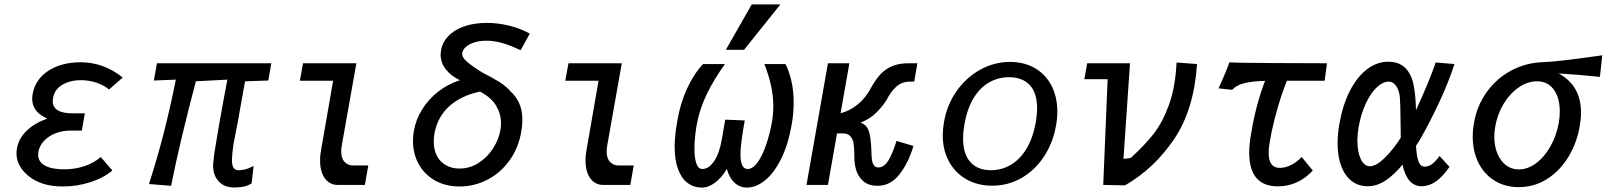

<svg xmlns="http://www.w3.org/2000/svg" viewBox="-20 -836 7264 868"><path d="M107.5 -41.5Q54.5 -85.5 54.5 -143Q54.5 -153.5 57 -167Q65.5 -211.5 101 -245.5Q136.5 -279.5 194 -300Q125.5 -329 125.5 -390Q125.5 -400 128 -413.5Q134 -445.5 152.8 -472.5Q171.5 -499.5 201 -517.5Q229 -535.5 265.8 -545Q302.5 -554.5 344 -554.5Q395 -554.5 442 -538Q489 -522 535 -485.5L473 -431.5Q447 -452.5 413.8 -463Q380.5 -473.5 346 -473.5Q296.5 -473.5 261 -452.2Q225.5 -431 219.5 -391Q218.5 -382 218.5 -378.5Q218.5 -323.5 309.5 -323.5H363.5L350 -245.5H296Q263 -245.5 232 -233.8Q201 -222 179.8 -200Q158.5 -178 153.5 -149.5Q152.5 -140.5 152.5 -137Q152.5 -104 183.5 -87.2Q214.5 -70.5 269.5 -70.5Q318.5 -70.5 360.8 -84.5Q403 -98.5 435.5 -126L488 -65.5Q449 -32 388.8 -12.5Q328.5 7 263.5 7Q214.5 7 176 -5Q137.5 -17 107.5 -41.5Z M943.5 -87Q943.5 -100.5 945.5 -112Q946.5 -134 967.8 -256.5Q989 -379 1008 -476L865.5 -468.5Q792 -190 753.5 4L653.5 -4Q692.5 -126 720.2 -234.2Q748 -342.5 775 -476L675.5 -472L689.5 -550H1206.5L1193 -472L1088 -468.5L1085 -452.5Q1050.5 -255.5 1035.5 -184Q1028.5 -134 1028.5 -113Q1028.5 -89.5 1035.5 -78Q1042.5 -66.5 1059 -66.5Q1076.5 -66.5 1092 -71.2Q1107.5 -76 1126.5 -85.5L1117.5 -7Q1100.5 4 1081.5 7.8Q1062.5 11.5 1038.5 11.5Q994 11.5 968.8 -15.8Q943.5 -43 943.5 -87Z M1427 -110Q1427 -133.5 1431 -155L1486 -471H1335.5L1350 -550H1591L1525 -177.5Q1522.5 -161.5 1522.5 -151.5Q1522.5 -119.5 1538 -103.8Q1553.5 -88 1575.5 -88H1645Q1639.5 -60 1629.5 0H1505.5Q1483 0 1465 -13Q1447 -26 1437 -51Q1427 -76 1427 -110Z M1847 -198.5Q1847 -223.5 1851 -244Q1860 -296 1889 -342.2Q1918 -388.5 1962 -422.5Q2006 -456.5 2059 -473.5Q2018.5 -493 1995.2 -522.8Q1972 -552.5 1972 -589.5Q1972 -596 1974 -610Q1980 -644.5 2006 -672.2Q2032 -700 2076.8 -716.2Q2121.5 -732.5 2181 -732.5Q2231 -732.5 2281.2 -720.2Q2331.5 -708 2375 -684Q2366 -667 2346.5 -632Q2344 -626.5 2340.5 -621Q2337 -615.5 2333.5 -609Q2281.5 -633.5 2245.8 -642.8Q2210 -652 2180 -652Q2149.5 -652 2125.2 -644.5Q2101 -637 2086.5 -624.2Q2072 -611.5 2069.5 -596Q2068 -577 2090.5 -557.5Q2113 -538 2159.5 -508.5Q2205.5 -485.5 2237.8 -465.2Q2270 -445 2288.5 -422Q2311.5 -402.5 2326.5 -370.8Q2341.5 -339 2341.5 -293.5Q2341.5 -267.5 2336.5 -240.5Q2324 -167 2283.5 -110.8Q2243 -54.5 2184 -23.8Q2125 7 2058 7Q1993.5 7 1945.8 -20.5Q1898 -48 1872.5 -94.8Q1847 -141.5 1847 -198.5ZM2242.5 -248.5Q2245 -265 2245 -279Q2245 -320.5 2223.2 -357.8Q2201.5 -395 2150 -422Q2063.5 -403.5 2010.5 -355.2Q1957.5 -307 1944 -232Q1941 -213.5 1941 -196Q1941 -158 1955.8 -130.5Q1970.5 -103 1997 -88.5Q2023.5 -74 2057 -74Q2103.5 -74 2143 -99Q2182.5 -124 2208.5 -164.2Q2234.5 -204.5 2242.5 -248.5Z M2627 -110Q2627 -133.5 2631 -155L2686 -471H2535.5L2550 -550H2791L2725 -177.5Q2722.5 -161.5 2722.5 -151.5Q2722.5 -119.5 2738 -103.8Q2753.5 -88 2775.5 -88H2845Q2839.5 -60 2829.5 0H2705.5Q2683 0 2665 -13Q2647 -26 2637 -51Q2627 -76 2627 -110Z M3030 -173.5Q3030 -221 3041.5 -287Q3055 -368 3085.8 -435Q3116.5 -502 3158.5 -546.5H3257.5Q3206.5 -476 3174.5 -409Q3142.5 -342 3129.5 -270.5Q3119.5 -213.5 3119.5 -163Q3119.5 -121 3128.2 -96.5Q3137 -72 3155.5 -72Q3184 -72 3208 -106.8Q3232 -141.5 3243 -204.5L3258.5 -295L3347 -291.5Q3339.5 -253.5 3332.5 -200Q3327.5 -165 3327.5 -137.5Q3327.5 -72 3360 -72Q3383.5 -72 3405 -102Q3426.5 -132 3443.2 -180.5Q3460 -229 3470 -285Q3476 -321 3476 -355Q3476 -402 3465.8 -448.8Q3455.5 -495.5 3435.5 -546.5H3531Q3548.5 -512 3558.2 -467.8Q3568 -423.5 3568 -372.5Q3568 -321.5 3559 -273Q3542.5 -178.5 3509.5 -114.2Q3476.5 -50 3436.5 -19Q3396.5 12 3357.5 12Q3324 12 3300.2 -10.5Q3276.5 -33 3266 -72.5Q3243.5 -33.5 3213.2 -10.8Q3183 12 3153 12Q3117 12 3089.2 -8.2Q3061.5 -28.5 3045.8 -70Q3030 -111.5 3030 -173.5ZM3261.5 -611 3378.5 -816H3508L3344 -611Z M3842.5 -130.5Q3842 -135 3842 -146.5Q3841.5 -172 3838.5 -189.5Q3835.5 -207 3824.2 -220Q3813 -233 3790.5 -233H3764L3723 0H3626L3723 -550H3820L3780 -324Q3821.5 -334.5 3858.2 -364.5Q3895 -394.5 3918.5 -440.5Q3939.5 -478 3961.8 -501.5Q3984 -525 4014.5 -537.5Q4045 -550 4087.5 -550H4127.5L4113 -467H4094Q4057 -467 4031.5 -443.8Q4006 -420.5 3986.5 -381Q3966.5 -351 3939.5 -324.8Q3912.5 -298.5 3870.5 -281.5Q3894.5 -273 3904.2 -252.5Q3914 -232 3917 -189.5Q3918.5 -178 3919.5 -151.5Q3920 -127.5 3922 -113.2Q3924 -99 3930.5 -89Q3937 -79 3950.5 -79Q3978 -79 3997.5 -112.5Q4017 -146 4033 -199L4109.5 -176Q4087.5 -101 4047 -48.5Q4006.5 4 3947.5 4Q3905.5 4 3881.8 -17.8Q3858 -39.5 3849.8 -70Q3841.5 -100.5 3842.5 -130.5Z M4242 -224.5Q4242 -251.5 4247.5 -283.5Q4260.5 -360.5 4303.5 -422.5Q4346.5 -484.5 4410 -520.2Q4473.5 -556 4546 -556Q4610.5 -556 4659 -527.8Q4707.5 -499.5 4733.8 -448.5Q4760 -397.5 4760 -331Q4760 -300.5 4754 -267.5Q4740.5 -190.5 4700 -128.8Q4659.5 -67 4598.8 -31.8Q4538 3.5 4465.5 3.5Q4400 3.5 4349.2 -25.2Q4298.5 -54 4270.2 -105.8Q4242 -157.5 4242 -224.5ZM4662.5 -282.5Q4668.5 -318 4668.5 -346Q4668.5 -416.5 4635 -451.8Q4601.5 -487 4542 -487Q4494 -487 4453 -464.2Q4412 -441.5 4382.5 -394Q4353 -346.5 4340 -274.5Q4334 -239.5 4334 -210Q4334 -139 4367.2 -102.8Q4400.5 -66.5 4459.5 -66.5Q4507 -66.5 4548.2 -90Q4589.5 -113.5 4619.5 -162Q4649.5 -210.5 4662.5 -282.5Z M4987.5 -478H4882L4895 -550H5088.5L5059 -118Q5066.5 -118 5077 -119.5Q5087.5 -121 5093 -123Q5153.5 -178 5194 -229.2Q5234.5 -280.5 5264 -360.2Q5293.5 -440 5299 -553.5L5391.5 -546.5Q5378 -340 5287.8 -206.8Q5197.5 -73.5 5066 2L4967.5 0Z M5504 -470.5Q5528.5 -525 5537.5 -554Q5559.5 -552 5726 -551Q5892.5 -550 5979 -550L5968.5 -471H5798Q5776 -416.5 5758.5 -356.8Q5741 -297 5729.5 -243.5Q5722.5 -209 5719 -186.5Q5715.5 -164 5715.5 -144Q5715.5 -77 5765 -77Q5792 -77 5818.8 -91Q5845.5 -105 5864.5 -126.5L5915 -65Q5847.5 6.5 5757.5 6.5Q5627.5 6.5 5627.5 -145.5Q5627.5 -186.5 5636.5 -234.5Q5657 -360 5699 -470.5Q5639 -468.5 5604.5 -459.8Q5570 -451 5550.5 -430L5489 -436.5Z M6027 -188.5Q6027 -232.5 6035.5 -278Q6050.5 -363 6083 -426Q6115.5 -489 6160.2 -523Q6205 -557 6256 -557Q6308 -557 6337 -524.8Q6366 -492.5 6373 -437Q6379.5 -406.5 6381.5 -338.5Q6407 -392.5 6432.8 -454.8Q6458.5 -517 6470.5 -553.5L6555.5 -546.5Q6528.5 -463 6484.2 -368.8Q6440 -274.5 6394.5 -196.5L6381.5 -176.5Q6384.5 -128.5 6393 -105.5Q6401.5 -82.5 6421.5 -82.5Q6439 -82.5 6456.2 -96Q6473.5 -109.5 6487.5 -131L6533 -82Q6473.5 6 6408 6Q6374 6 6352.2 -19Q6330.5 -44 6320.5 -91.5Q6283 -46 6244 -20Q6205 6 6162.5 6Q6122 6 6091.2 -17.2Q6060.5 -40.5 6043.8 -84.5Q6027 -128.5 6027 -188.5ZM6116.5 -200.5Q6116.5 -149.5 6131.8 -117Q6147 -84.5 6173 -84.5Q6201 -84.5 6238.2 -120.2Q6275.5 -156 6312.5 -213Q6312 -231 6312 -269.5Q6311 -372 6308.5 -397.5Q6305.5 -426.5 6292 -446.8Q6278.5 -467 6258.5 -467Q6232 -467 6204.8 -441.8Q6177.5 -416.5 6155.2 -369.5Q6133 -322.5 6122 -261.5Q6116.5 -228.5 6116.5 -200.5Z M6638 -218Q6638 -250.5 6643.5 -279.5Q6657 -358 6701.2 -419.8Q6745.5 -481.5 6811.8 -517Q6878 -552.5 6956 -555Q7023 -557 7223.5 -586L7213 -488.5Q7118 -498.5 7026.5 -504Q7127.5 -449 7127.5 -327.5Q7127.5 -298.5 7121.5 -264.5Q7108 -187.5 7069.5 -125Q7031 -62.5 6973.2 -26.2Q6915.5 10 6846.5 10Q6784 10 6736.5 -19.5Q6689 -49 6663.5 -100.8Q6638 -152.5 6638 -218ZM7027 -280.5Q7031.5 -307.5 7031.5 -332Q7031.5 -394 7004.2 -431.2Q6977 -468.5 6929 -468.5Q6886.5 -468.5 6846.8 -441.5Q6807 -414.5 6778.5 -368Q6750 -321.5 6740 -265.5Q6735.5 -241 6735.5 -218Q6735.5 -175.5 6749.5 -141.8Q6763.5 -108 6788.5 -89Q6813.5 -70 6846 -70Q6886.5 -70 6924.2 -98Q6962 -126 6989.2 -174.2Q7016.5 -222.5 7027 -280.5Z"/></svg>

Font: JuliaMono MediumItalic
Style: Regular
Weight: 500
Italic angle: -9°
Monospace: yes
Designer: cormullion
Foundry: corm
Version: Version 0.049; ttfautohint (v1.8.4)